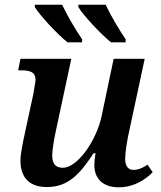

<svg xmlns="http://www.w3.org/2000/svg" viewBox="-20 -786 685 816"><path d="M452 -606H514V-619C486 -660 450 -721 429 -766H313V-756C334 -721 407 -642 452 -606ZM267 -606H329V-619C301 -660 265 -721 244 -766H128V-756C149 -721 222 -642 267 -606ZM485 10C550 10 598 -23 629 -54L607 -86C584 -71 568 -64 547 -64C525 -64 512 -80 512 -111C512 -139 520 -184 525 -210L595 -536H463L412 -293C390 -189 310 -73 247 -73C212 -73 202 -95 202 -125C202 -152 211 -201 219 -237L283 -536H67L57 -487H71C109 -487 131 -479 131 -447C131 -440 126 -412 122 -388L84 -212C77 -178 67 -135 67 -102C67 -43 95 9 179 9C272 9 321 -49 378 -135H386C383 -118 381 -98 381 -84C381 -33 411 10 485 10Z"/></svg>

Font: Noto Serif SemiBold
Style: Italic
Weight: 600
Italic angle: -12°
Designer: Monotype Design Team
Foundry: Monotype Imaging Inc.
Version: Version 2.014